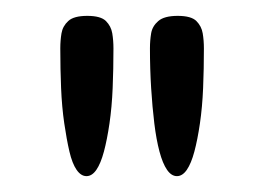

<svg xmlns="http://www.w3.org/2000/svg" viewBox="-20 -699 332 242"><path d="M203 -477Q196 -477 190.5 -485Q185 -493 181 -508Q177 -523 174.5 -543.5Q172 -564 170.5 -588Q169 -612 169 -638Q169 -648 170.5 -657Q172 -666 179.5 -672.5Q187 -679 204 -679Q221 -679 227.5 -672.5Q234 -666 235.5 -657Q237 -648 237 -638Q237 -612 236 -588Q235 -564 232 -543.5Q229 -523 225 -508Q221 -493 215.5 -485Q210 -477 203 -477ZM89 -477Q82 -477 76.5 -485Q71 -493 67.5 -508Q64 -523 61 -543.5Q58 -564 57 -588Q56 -612 56 -638Q56 -648 57.5 -657Q59 -666 66 -672.5Q73 -679 90 -679Q107 -679 113.5 -672.5Q120 -666 121.5 -657Q123 -648 123 -638Q123 -612 122 -588Q121 -564 118 -543.5Q115 -523 111 -508Q107 -493 101.5 -485Q96 -477 89 -477Z"/></svg>

Font: Fredoka SemiCondensed Light
Style: Regular
Weight: 300
Width: 4
Designer: Ben Nathan
Foundry: Milena B. Brandão, Ben Nathan
Version: Version 2.001